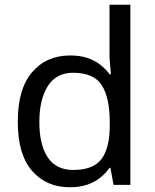

<svg xmlns="http://www.w3.org/2000/svg" viewBox="-20 -780 655 810"><path d="M275 10Q175 10 115 -59.5Q55 -129 55 -267Q55 -405 115.5 -475.5Q176 -546 276 -546Q318 -546 349 -535.5Q380 -525 403 -507Q426 -489 442 -467H448Q447 -480 444.5 -505.5Q442 -531 442 -546V-760H530V0H459L446 -72H442Q426 -49 403 -30.5Q380 -12 348.5 -1Q317 10 275 10ZM289 -63Q374 -63 408.5 -109.5Q443 -156 443 -250V-266Q443 -366 410 -419.5Q377 -473 288 -473Q217 -473 181.5 -416.5Q146 -360 146 -265Q146 -169 181.5 -116Q217 -63 289 -63Z"/></svg>

Font: Noto Sans Armenian
Style: Regular
Weight: 400
Designer: Monotype Design Team
Foundry: Monotype Imaging Inc.
Version: Version 2.007